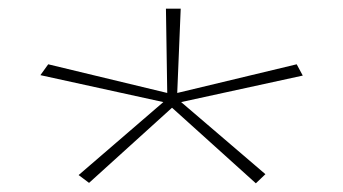

<svg xmlns="http://www.w3.org/2000/svg" viewBox="-20 -556 790 442"><path d="M185 -135 161 -153 356 -321 73 -383 91 -408 365 -342 362 -536H396L388 -342L663 -408L677 -382L397 -321L591 -155L569 -134L376 -308Z"/></svg>

Font: Inconsolata ExtraExpanded ExtraLight
Style: Regular
Weight: 200
Width: 8
Monospace: yes
Designer: Raph Levien, Cyreal, Brenton Simpson
Foundry: Raph Levien, Cyreal, Google
Version: Version 3.100; ttfautohint (v1.8.4.7-5d5b)